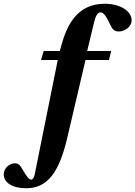

<svg xmlns="http://www.w3.org/2000/svg" viewBox="-114 -762 722 1024"><path d="M-94 168C-94 210 -51 242 26 242C143 242 203 151 245 -28L342 -442H467L479 -490H351L386 -636C396 -678 406 -696 422 -696C437 -696 450 -682 477 -624C485 -608 495 -594 519 -594C550 -594 588 -618 588 -654C588 -700 531 -742 445 -742C299 -742 243 -631 212 -516L205 -490H119L105 -442H194L71 169C67 187 60 196 52 196C42 196 29 182 5 140C-4 125 -12 109 -34 109C-66 109 -94 137 -94 168Z"/></svg>

Font: Heuristica
Style: Bold Italic
Weight: 700
Italic angle: -13°
Version: Version 1.0.1